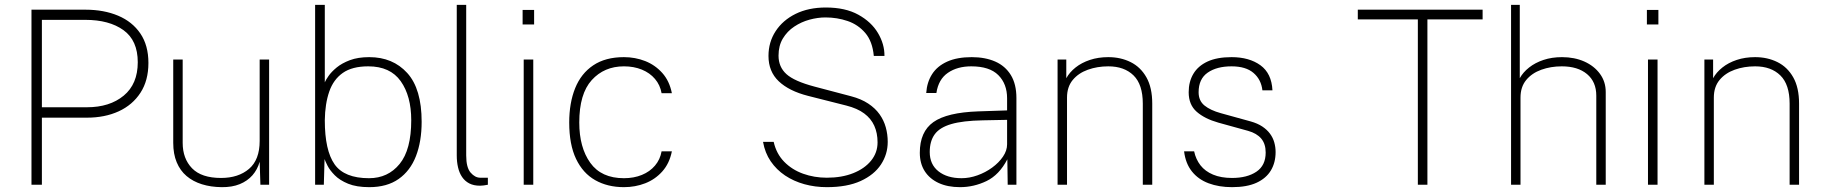

<svg xmlns="http://www.w3.org/2000/svg" viewBox="-20 -763 7530 793"><path d="M110 0V-723H333Q409 -723 467.8 -698.2Q526.5 -673.5 559.8 -624.5Q593 -575.5 593 -503Q593 -430.5 560.2 -380Q527.5 -329.5 470.2 -303.2Q413 -277 339 -277H153V0ZM153 -320H339Q433 -320 491 -368Q549 -416 549 -506Q549 -596 490 -638.5Q431 -681 332 -681H153Z M895.5 10Q850.5 9.5 813.8 -2Q777 -13.5 750.5 -36Q724 -58.5 709.8 -92.8Q695.5 -127 695.5 -173V-517H734.5V-173Q734.5 -108 773.2 -68Q812 -28 893 -28Q964.5 -28 1008.5 -65.5Q1052.5 -103 1052.5 -181V-517H1091.5V0H1055.5L1052.5 -95Q1043.5 -63 1022.8 -39.2Q1002 -15.5 970.2 -2.5Q938.5 10.5 895.5 10Z M1505 10Q1452.5 10 1417.8 -4.2Q1383 -18.5 1362.8 -39Q1342.5 -59.5 1333 -78.2Q1323.5 -97 1320.5 -106L1317.5 0H1281.5V-743H1321.5V-423Q1325 -432 1336.8 -449Q1348.5 -466 1370.2 -484Q1392 -502 1425.2 -514.5Q1458.5 -527 1505 -527Q1602.5 -527 1662 -461.5Q1721.5 -396 1721.5 -260Q1721.5 -179 1698 -118.2Q1674.5 -57.5 1626.5 -23.8Q1578.5 10 1505 10ZM1504 -27Q1582.5 -27 1630.5 -85.8Q1678.5 -144.5 1678.5 -266.5Q1678.5 -366.5 1635 -427.8Q1591.5 -489 1501 -489Q1434.5 -489 1395.8 -461.8Q1357 -434.5 1339.8 -384.5Q1322.5 -334.5 1321.5 -266.5Q1321.5 -141.5 1362 -84.2Q1402.5 -27 1504 -27Z M1962.5 4Q1936.5 4 1918.2 -5.5Q1900 -15 1888.5 -32Q1877 -49 1871.8 -71.8Q1866.5 -94.5 1866.5 -121V-743H1905.5V-121Q1905.5 -71 1923.8 -50Q1942 -29 1963.5 -29H1995V0Q1986.5 2 1977.2 3Q1968 4 1962.5 4Z M2182.5 -517V0H2143V-517ZM2186 -722V-662H2138.5V-722Z M2557 -527Q2603.5 -527 2644.8 -510.8Q2686 -494.5 2715.5 -461.5Q2745 -428.5 2755 -378H2712.5Q2706.5 -412 2685.2 -437Q2664 -462 2631 -475.5Q2598 -489 2557 -489Q2475.5 -489 2424 -432.2Q2372.5 -375.5 2372.5 -257Q2372.5 -154 2418 -90.5Q2463.5 -27 2557 -27Q2598 -27 2631 -40.5Q2664 -54 2685.2 -79Q2706.5 -104 2712.5 -138H2755Q2745 -88 2715.5 -55Q2686 -22 2644.8 -6Q2603.5 10 2557 10Q2489.5 10 2438.5 -18.8Q2387.5 -47.5 2359.2 -106.8Q2331 -166 2331 -257Q2331 -338 2355.5 -398.8Q2380 -459.5 2430.2 -493.2Q2480.5 -527 2557 -527Z M3395 10Q3346.5 10 3302.2 -2.2Q3258 -14.5 3222.5 -38.2Q3187 -62 3163.2 -96.8Q3139.5 -131.5 3131.5 -177H3175.5Q3186.5 -128 3218.8 -95Q3251 -62 3297 -45.5Q3343 -29 3395 -29Q3457 -29 3504 -47.8Q3551 -66.5 3577.8 -99.5Q3604.5 -132.5 3604.5 -175Q3604.5 -213.5 3591 -243.5Q3577.5 -273.5 3549.2 -294.5Q3521 -315.5 3475.5 -327L3317.5 -367Q3239 -387 3196.5 -427.2Q3154 -467.5 3154 -532Q3154 -589 3183.5 -634.2Q3213 -679.5 3266.2 -705.8Q3319.5 -732 3391 -732Q3471.5 -732 3525.2 -702.2Q3579 -672.5 3606.2 -626.5Q3633.5 -580.5 3633 -532H3589Q3583.5 -592 3553.8 -626.8Q3524 -661.5 3480.8 -676.2Q3437.5 -691 3389.5 -691Q3357.5 -691 3323.5 -681.8Q3289.5 -672.5 3260.5 -653.2Q3231.5 -634 3213.5 -604.2Q3195.5 -574.5 3195.5 -533Q3195.5 -486.5 3228 -457Q3260.5 -427.5 3343.5 -405.5L3495 -365.5Q3537 -354.5 3566 -335.2Q3595 -316 3612.8 -291Q3630.5 -266 3638.5 -237Q3646.5 -208 3646.5 -177Q3646.5 -126 3618.5 -83.5Q3590.5 -41 3534.8 -15.5Q3479 10 3395 10Z M3945 10Q3894 10 3856.8 -7.2Q3819.5 -24.5 3799.2 -56.2Q3779 -88 3779 -132Q3779 -219 3835.2 -258.8Q3891.5 -298.5 4020 -303L4139.5 -307V-357Q4139.5 -416.5 4103.2 -452.8Q4067 -489 3991.5 -489Q3934 -489 3895 -462.2Q3856 -435.5 3847.5 -379H3805.5Q3808.5 -423.5 3829.8 -456.8Q3851 -490 3892 -508.5Q3933 -527 3993.5 -527Q4049 -527 4090.5 -508.8Q4132 -490.5 4155 -453Q4178 -415.5 4178 -358V0H4142L4140.5 -105Q4107 -40.5 4054.5 -15.2Q4002 10 3945 10ZM3951.5 -27Q3984 -27 4017 -38.8Q4050 -50.5 4077.8 -70.8Q4105.5 -91 4122.5 -116Q4139.5 -141 4139.5 -167V-268L4039 -266Q3956.5 -264.5 3908.8 -250.5Q3861 -236.5 3840.5 -208.2Q3820 -180 3820 -135Q3820 -84 3856 -55.5Q3892 -27 3951.5 -27Z M4348 0V-517H4384V-440Q4397.5 -464.5 4422.2 -484.2Q4447 -504 4481.5 -515.5Q4516 -527 4557.5 -527Q4608.5 -527 4649.8 -506.5Q4691 -486 4715 -443.5Q4739 -401 4739 -335V0H4700V-335Q4700 -414 4661.8 -451.5Q4623.5 -489 4557.5 -489Q4512 -489 4473 -475Q4434 -461 4410.5 -432.5Q4387 -404 4387 -360V0Z M5068.5 10Q5014.5 10 4971.8 -6Q4929 -22 4902.8 -55Q4876.5 -88 4870.5 -138H4912Q4919 -105 4938.2 -80.2Q4957.5 -55.5 4990.2 -41.8Q5023 -28 5068.5 -28Q5131 -28 5169.2 -53.8Q5207.5 -79.5 5207.5 -133Q5207.5 -169 5189 -190.8Q5170.5 -212.5 5135 -222.5L5012 -256.5Q4955.5 -272.5 4922.5 -301.5Q4889.5 -330.5 4889.5 -382Q4889.5 -425.5 4908.8 -458Q4928 -490.5 4967.2 -508.8Q5006.5 -527 5066.5 -527Q5139.5 -527 5185.8 -493.5Q5232 -460 5235.5 -390H5194Q5189 -434.5 5157.2 -461.8Q5125.5 -489 5066.5 -489Q5005.5 -489 4968 -463Q4930.5 -437 4930.5 -382Q4930.5 -347 4954.8 -327.2Q4979 -307.5 5022.5 -295.5L5145.5 -261.5Q5174 -253.5 5193.5 -240.5Q5213 -227.5 5225.2 -211Q5237.5 -194.5 5243 -175Q5248.5 -155.5 5248.5 -135Q5248.5 -91.5 5229 -59Q5209.5 -26.5 5169.8 -8.2Q5130 10 5068.5 10Z M5588 -683V-723H6103.5V-683H5875.5V0H5836V-683Z M6221 0V-743H6257V-440Q6270.5 -464.5 6295.5 -484.2Q6320.5 -504 6355 -515.5Q6389.5 -527 6431.5 -527Q6483 -527 6523.8 -508.8Q6564.5 -490.5 6588.2 -458Q6612 -425.5 6612 -383V0H6573V-368Q6573 -425 6534.8 -457Q6496.5 -489 6430.5 -489Q6385 -489 6346 -475Q6307 -461 6283.5 -432.5Q6260 -404 6260 -360V0Z M6826 -517V0H6786.5V-517ZM6829.5 -722V-662H6782V-722Z M7019.5 0V-517H7055.5V-440Q7069 -464.5 7093.8 -484.2Q7118.5 -504 7153 -515.5Q7187.5 -527 7229 -527Q7280 -527 7321.2 -506.5Q7362.5 -486 7386.5 -443.5Q7410.5 -401 7410.5 -335V0H7371.5V-335Q7371.5 -414 7333.2 -451.5Q7295 -489 7229 -489Q7183.5 -489 7144.5 -475Q7105.5 -461 7082 -432.5Q7058.5 -404 7058.5 -360V0Z"/></svg>

Font: Public Sans Thin
Style: Regular
Weight: 100
Designer: The Public Sans project authors (U.S. Web Design System). Libre Franklin designed by Pablo Impallari and Rodrigo Fuenzal
Version: Version 1.008